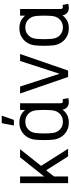

<svg xmlns="http://www.w3.org/2000/svg" viewBox="648 -1418 778 2113"><g transform="rotate(-90 1036.5 -361.0)"><path d="M78.1 -528.3H151.4V-263.7L361.8 -528.3H451.7L268.1 -297.4L456.5 0H372.6L219.2 -241.7L151.4 -154.8V0H78.1Z M744.6 -536.1Q791 -536.1 824.7 -520Q858.4 -503.9 883.8 -472.2V-528.3H957V-93.3Q957 -85.4 957.8 -77.6Q958.5 -69.8 962.4 -64.5Q967.8 -57.6 979.5 -57.6Q990.2 -57.6 1002 -60.5L1013.7 2Q994.1 7.8 968.8 7.8Q935.1 7.8 913.3 -11.5Q891.6 -30.8 887.7 -61.5Q860.8 -27.8 827.1 -10Q793.5 7.8 744.6 7.8Q691.9 7.8 652.8 -14.4Q613.8 -36.6 590.8 -70.3Q561.5 -113.3 556.6 -164.3Q551.8 -215.3 551.8 -264.2Q551.8 -313 556.6 -364Q561.5 -415 590.8 -458Q613.8 -491.7 652.8 -513.9Q691.9 -536.1 744.6 -536.1ZM754.4 -470.7Q720.2 -470.7 694.8 -457.3Q669.4 -443.8 654.3 -422.4Q632.8 -392.1 628.9 -350.6Q625 -309.1 625 -264.2Q625 -219.2 628.9 -177.7Q632.8 -136.2 654.3 -106Q669.4 -85 694.8 -71.3Q720.2 -57.6 754.4 -57.6Q788.6 -57.6 814 -71.3Q839.4 -85 854.5 -106Q876 -136.2 879.9 -177.7Q883.8 -219.2 883.8 -264.2Q883.8 -309.1 879.9 -350.6Q876 -392.1 854.5 -422.4Q839.4 -443.8 814 -457.3Q788.6 -470.7 754.4 -470.7ZM820.8 -730.5 773.9 -596.7H712.4L737.8 -730.5Z M1246.6 0 1064.5 -528.3H1141.1L1281.7 -93.8L1422.4 -528.3H1499L1316.9 0Z M1782.2 -536.1Q1828.6 -536.1 1862.3 -520Q1896 -503.9 1921.4 -472.2V-528.3H1994.6V-93.3Q1994.6 -85.4 1995.4 -77.6Q1996.1 -69.8 2000 -64.5Q2005.4 -57.6 2017.1 -57.6Q2027.8 -57.6 2039.6 -60.5L2051.3 2Q2031.7 7.8 2006.3 7.8Q1972.7 7.8 1950.9 -11.5Q1929.2 -30.8 1925.3 -61.5Q1898.4 -27.8 1864.7 -10Q1831.1 7.8 1782.2 7.8Q1729.5 7.8 1690.4 -14.4Q1651.4 -36.6 1628.4 -70.3Q1599.1 -113.3 1594.2 -164.3Q1589.4 -215.3 1589.4 -264.2Q1589.4 -313 1594.2 -364Q1599.1 -415 1628.4 -458Q1651.4 -491.7 1690.4 -513.9Q1729.5 -536.1 1782.2 -536.1ZM1792 -470.7Q1757.8 -470.7 1732.4 -457.3Q1707 -443.8 1691.9 -422.4Q1670.4 -392.1 1666.5 -350.6Q1662.6 -309.1 1662.6 -264.2Q1662.6 -219.2 1666.5 -177.7Q1670.4 -136.2 1691.9 -106Q1707 -85 1732.4 -71.3Q1757.8 -57.6 1792 -57.6Q1826.2 -57.6 1851.6 -71.3Q1877 -85 1892.1 -106Q1913.6 -136.2 1917.5 -177.7Q1921.4 -219.2 1921.4 -264.2Q1921.4 -309.1 1917.5 -350.6Q1913.6 -392.1 1892.1 -422.4Q1877 -443.8 1851.6 -457.3Q1826.2 -470.7 1792 -470.7Z"/></g></svg>

Font: Gidole
Style: Regular
Weight: 400
Version: Version 2.100; ttfautohint (v1.8.4.7-5d5b)